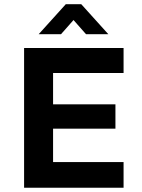

<svg xmlns="http://www.w3.org/2000/svg" viewBox="-20 -879 667 899"><path d="M92.8 0V-654.3H558.6V-537.1H228.5V-120.1H558.6V0ZM171.9 -276.4V-390.6H520.5V-276.4ZM161.1 -718.8 288.1 -859.4H360.4L487.3 -718.8H382.8L324.2 -785.2L265.6 -718.8Z"/></svg>

Font: Sen
Style: Bold
Weight: 700
Designer: Kosal Sen, Philatype
Foundry: Philatype
Version: Version 2.000;gftools[0.9.31]